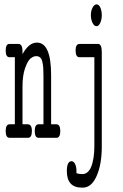

<svg xmlns="http://www.w3.org/2000/svg" viewBox="-20 -631 565 879"><path d="M24 -62H48V-369H24Q6 -369 6 -399Q6 -430 23 -430H64Q83 -430 83 -396V-383Q112 -436 149 -436Q214 -436 214 -287V-62H238Q256 -62 256 -31Q256 0 238 0H157Q139 0 139 -31Q139 -62 157 -62H179V-285Q179 -307 178 -320.5Q177 -334 174 -347.5Q171 -361 164 -367.5Q157 -374 146 -374Q133 -374 120 -363.5Q107 -353 95 -319.5Q83 -286 83 -234V-62H107Q126 -62 126 -31Q126 0 108 0H24Q6 0 6 -31Q6 -62 24 -62ZM286 152Q286 107 308 107Q317 107 323.5 119.5Q330 132 330 151V162Q341 166 357 166Q382 166 396 136Q412 99 412 37V-369H344Q326 -369 326 -400Q326 -430 345 -430H429Q446 -430 446 -392V40Q446 121 422.5 174.5Q399 228 359 228H355Q286 228 286 152ZM396 -561Q396 -582 404 -596.5Q412 -611 422 -611Q433 -611 439.5 -596Q446 -581 446 -561Q446 -542 439 -526.5Q432 -511 422 -511Q411 -511 403.5 -526.5Q396 -542 396 -561Z"/></svg>

Font: CMU Typewriter Text
Style: Regular
Weight: 500
Monospace: yes
Version: Version 0.7.0